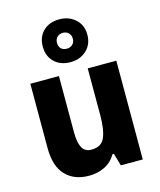

<svg xmlns="http://www.w3.org/2000/svg" viewBox="-124 -932 859 1031"><g transform="rotate(-15 305.0 -416.5)"><path d="M543 -549V0H421L401 -69H393Q369 -28 329.5 -9Q290 10 242 10Q161 10 113 -40Q65 -90 65 -192V-549H224V-237Q224 -180 239.5 -151Q255 -122 291 -122Q347 -122 365.5 -165.5Q384 -209 384 -290V-549ZM304 -605Q249 -605 215 -637.5Q181 -670 181 -724Q181 -778 215 -810.5Q249 -843 304 -843Q357 -843 393 -810.5Q429 -778 429 -725Q429 -671 393.5 -638Q358 -605 304 -605ZM304 -680Q323 -680 335.5 -692Q348 -704 348 -724Q348 -744 335.5 -756Q323 -768 304 -768Q285 -768 272.5 -756Q260 -744 260 -724Q260 -704 271 -692Q282 -680 304 -680Z"/></g></svg>

Font: Noto Sans Tamil SemiCondensed ExtraBold
Style: Regular
Weight: 800
Width: 4
Designer: Jelle Bosma - Monotype Design Team
Foundry: Monotype Imaging Inc.
Version: Version 2.004; ttfautohint (v1.8.4.7-5d5b)